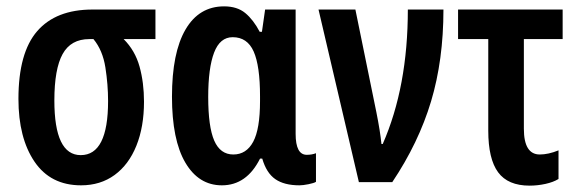

<svg xmlns="http://www.w3.org/2000/svg" viewBox="-20 -573 1816 604"><path d="M235 10Q139 10 88.5 -64.5Q38 -139 38 -262Q38 -407 97 -475Q156 -543 271 -543H469V-450H369Q405 -414 419 -363.5Q433 -313 433 -253Q433 -174 409 -114.5Q385 -55 340.5 -22.5Q296 10 235 10ZM234 -85Q320 -85 320 -255Q320 -307 311.5 -361Q303 -415 274 -450H261Q203 -450 177 -403Q151 -356 151 -257Q151 -85 234 -85Z M678 10Q605 10 563 -61.5Q521 -133 521 -269Q521 -407 563.5 -480Q606 -553 685 -553Q726 -553 751.5 -532Q777 -511 797 -473H804L814 -543H910V-152Q910 -86 945 -86Q961 -86 974 -91V-1Q968 3 950.5 6.5Q933 10 922 10Q874 10 846 -9.5Q818 -29 805 -74H798Q756 10 678 10ZM714 -87Q755 -87 776.5 -127Q798 -167 798 -255V-270Q798 -366 778 -411Q758 -456 712 -456Q672 -456 653.5 -407.5Q635 -359 635 -268Q635 -174 654 -130.5Q673 -87 714 -87Z M1109 0 982 -543H1098L1164 -220Q1170 -190 1174 -165Q1178 -140 1180 -120H1184Q1263 -300 1263 -543H1375Q1375 -384 1336 -254Q1297 -124 1214 0Z M1646 11Q1578 11 1547 -31Q1516 -73 1516 -162V-450H1421V-543H1750V-450H1628V-168Q1628 -87 1678 -87Q1705 -87 1737 -100V-10Q1721 0 1696 5.5Q1671 11 1646 11Z"/></svg>

Font: Noto Sans ExtraCondensed SemiBold
Style: Regular
Weight: 600
Width: 2
Designer: Monotype Design Team
Foundry: Monotype Imaging Inc.
Version: Version 2.013; ttfautohint (v1.8.4.7-5d5b)